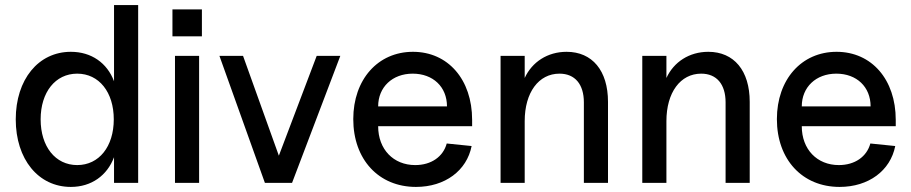

<svg xmlns="http://www.w3.org/2000/svg" viewBox="-20 -720 3589 756"><path d="M259 16C340 16 402 -29 429 -101V0H524V-700H429V-400C402 -472 340 -516 259 -516C131 -516 42 -407 42 -250C42 -93 131 16 259 16ZM284 -70C198 -70 140 -143 140 -250C140 -357 198 -430 284 -430C370 -430 428 -357 428 -250C428 -143 370 -70 284 -70Z M669 0H764V-500H669ZM659 -577H775V-683H659Z M1023 0H1130L1320 -500H1227L1078 -107L937 -500H844Z M1618 16C1732 16 1818 -48 1837 -145L1739 -155C1725 -103 1678 -70 1615 -70C1529 -70 1469 -132 1469 -223H1839V-248C1839 -407 1744 -516 1606 -516C1468 -516 1371 -407 1371 -251C1371 -92 1471 16 1618 16ZM1740 -301H1469C1469 -377 1525 -430 1605 -430C1685 -430 1740 -378 1740 -301Z M2279 -317V0H2374V-319C2374 -442 2312 -516 2211 -516C2136 -516 2075 -476 2046 -413V-500H1951V0H2046V-243C2046 -356 2101 -430 2183 -430C2244 -430 2279 -388 2279 -317Z M2837 -317V0H2932V-319C2932 -442 2870 -516 2769 -516C2694 -516 2633 -476 2604 -413V-500H2509V0H2604V-243C2604 -356 2659 -430 2741 -430C2802 -430 2837 -388 2837 -317Z M3286 16C3400 16 3486 -48 3505 -145L3407 -155C3393 -103 3346 -70 3283 -70C3197 -70 3137 -132 3137 -223H3507V-248C3507 -407 3412 -516 3274 -516C3136 -516 3039 -407 3039 -251C3039 -92 3139 16 3286 16ZM3408 -301H3137C3137 -377 3193 -430 3273 -430C3353 -430 3408 -378 3408 -301Z"/></svg>

Font: Uncut Sans Medium
Style: Regular
Weight: 500
Designer: Kasper Nordkvist
Foundry: UNCUT.wtf
Version: Version 1.304;Glyphs 3.2 (3246)